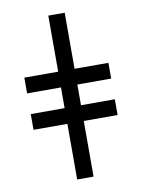

<svg xmlns="http://www.w3.org/2000/svg" viewBox="-86 -819 647 877"><g transform="rotate(-10 238.0 -380.0)"><path d="M200 0V-258H43V-331H200V-427H43V-500H200V-760H276V-500H433V-427H276V-331H433V-258H276V0Z"/></g></svg>

Font: Noto Serif Condensed SemiBold
Style: Regular
Weight: 600
Width: 3
Designer: Monotype Design Team
Foundry: Monotype Imaging Inc.
Version: Version 2.013